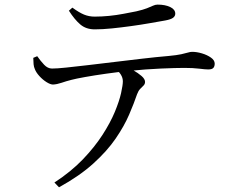

<svg xmlns="http://www.w3.org/2000/svg" viewBox="-20 -759 1040 833"><path d="M216.1 32.9Q288.3 -14.3 339.4 -67.5Q390.4 -120.8 424.7 -173.9Q458.9 -227 478.2 -273.6Q497.5 -320.2 505.3 -355.2Q513 -390.2 513 -406.1Q513 -421.1 504.6 -434.8Q496.3 -448.6 475.7 -466.5L519.2 -475.2Q537 -466.2 557.9 -454.4Q578.8 -442.5 594.1 -429.3Q609.3 -416 609.3 -403.8Q609.3 -394.5 602.9 -388Q596.5 -381.6 588.3 -373.4Q580.2 -365.1 574.7 -350.2Q561.4 -310.9 540.1 -261.4Q518.8 -211.9 481.9 -158Q445 -104.1 385.4 -50Q325.9 4.1 236 53.6ZM209.9 -392.2Q198.8 -392.2 181.9 -402.7Q165.1 -413.3 150.7 -429.1Q136.4 -445 131.2 -459.1Q126.7 -468.7 125.7 -480.4Q124.7 -492.2 124.4 -508L141.5 -515.2Q155.6 -495 171.3 -478.3Q187 -461.6 205.7 -461.6Q226.5 -461.6 266.8 -465.8Q307.2 -470 360.7 -476.3Q414.2 -482.6 474.5 -489.9Q534.8 -497.2 595.7 -504.3Q656.6 -511.5 711.7 -516.2Q747.1 -519.5 766.3 -523.7Q785.5 -527.9 795.6 -531Q805.7 -534.1 813.4 -534.1Q834.1 -534.1 856.5 -527.3Q878.9 -520.6 895.2 -509.1Q911.5 -497.6 911.5 -483.1Q911.5 -471 905.6 -464.4Q899.7 -457.7 883 -457.7Q871.1 -457.7 844 -461.1Q816.8 -464.4 780.1 -464.4Q744.4 -464.4 678.5 -461.6Q612.5 -458.8 538.4 -451.2Q492.5 -446.6 441.4 -439.4Q390.2 -432.2 349 -424.8Q307.7 -417.4 289.7 -412.5Q266.8 -406.7 246.9 -399.8Q227 -393 209.9 -392.2ZM391.3 -631.6Q353.5 -631.6 328.6 -652.7Q303.8 -673.7 278.9 -712.6L294 -725.9Q322.9 -704.7 344.4 -695.8Q365.9 -686.9 390.9 -686.9Q421.4 -686.9 453.5 -690.1Q485.5 -693.3 515.8 -699.1Q546.2 -704.8 571.3 -709.8Q601.4 -716.8 617.6 -723.2Q633.9 -729.6 643.9 -734.3Q653.9 -739 663.6 -739Q696.5 -739 718.5 -728.5Q740.4 -718 740.4 -699.6Q740.4 -688.9 730.7 -681.7Q721 -674.6 697 -670.2Q668.6 -665.3 629.7 -658.4Q590.7 -651.5 548.1 -645.7Q505.5 -639.8 465.1 -635.7Q424.6 -631.6 391.3 -631.6Z"/></svg>

Font: Noto Serif SC ExtraLight
Style: Regular
Weight: 200
Designer: Ryoko NISHIZUKA 西塚涼子 (kana & ideographs); Frank Grießhammer (Latin, Greek & Cyrillic); Wenlong ZHANG 张文龙 (bopomofo); San
Foundry: Adobe
Version: Version 2.002-H1;hotconv 1.1.0;makeotfexe 2.6.0